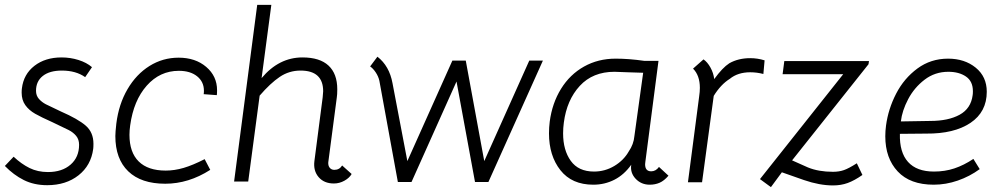

<svg xmlns="http://www.w3.org/2000/svg" viewBox="-34 -749 4125 789"><path d="M-14 -67 22 -105Q54 -75 87.5 -58.5Q121 -42 163 -42Q221 -42 256 -72.5Q291 -103 291 -154Q291 -176 279 -190.5Q267 -205 248.5 -214.5Q230 -224 181 -247Q136 -267 110.5 -281.5Q85 -296 70 -317Q55 -338 55 -368Q55 -380 56 -386Q63 -444 107.5 -478.5Q152 -513 219 -513Q255 -513 288.5 -502.5Q322 -492 344 -473L316 -432Q278 -459 220 -459Q170 -459 142 -437Q114 -415 114 -376Q114 -356 126 -342.5Q138 -329 154.5 -320.5Q171 -312 216 -291Q287 -260 318.5 -232.5Q350 -205 350 -158Q350 -144 349 -137Q340 -69 288.5 -28.5Q237 12 160 12Q106 12 64 -9Q22 -30 -14 -67Z M440 -190Q440 -205 444 -241Q454 -321 490 -382.5Q526 -444 580.5 -478Q635 -512 700 -512Q769 -512 813.5 -474Q858 -436 858 -378Q858 -365 857 -358L803 -362Q804 -367 804 -376Q804 -413 776 -435.5Q748 -458 701 -458Q623 -458 569 -397Q515 -336 501 -234Q498 -213 498 -195Q498 -123 536 -85.5Q574 -48 647 -48Q683 -48 720.5 -59Q758 -70 807 -95L830 -51Q741 6 645 6Q546 6 493 -45Q440 -96 440 -190Z M1340 -51Q1361 -51 1372 -69L1411 -34Q1402 -18 1381.5 -6.5Q1361 5 1338 5Q1298 5 1275.5 -21Q1253 -47 1258 -87L1292 -349Q1294 -367 1294 -374Q1294 -459 1201 -459Q1154 -459 1115.5 -433Q1077 -407 1033 -356L986 -3H928L1023 -729H1081L1041 -428Q1112 -513 1209 -513Q1280 -513 1316 -479.5Q1352 -446 1352 -382Q1352 -360 1350 -348L1315 -82Q1314 -68 1321 -59.5Q1328 -51 1340 -51Z M1487 -476 1517 -516Q1566 -478 1579 -407L1640 -87L1825 -500H1880L1956 -87L2141 -500H2197L1973 -1H1918L1842 -414L1657 -1H1601L1525 -417Q1521 -435 1510 -451.5Q1499 -468 1487 -476Z M2222 -201Q2222 -225 2225 -249Q2235 -325 2271.5 -384Q2308 -443 2366 -475.5Q2424 -508 2496 -508Q2550 -508 2613 -499H2672L2618 -84Q2617 -80 2617 -74Q2617 -45 2642 -45Q2661 -45 2674 -63L2713 -27Q2695 -6 2676.5 2Q2658 10 2636 10Q2601 10 2578 -14.5Q2555 -39 2560 -72Q2531 -31 2491 -10.5Q2451 10 2404 10Q2316 10 2269 -49.5Q2222 -109 2222 -201ZM2550 -127Q2570 -156 2573 -190L2609 -450L2545 -452L2491 -454Q2402 -454 2348.5 -396Q2295 -338 2283 -245Q2280 -223 2280 -201Q2280 -132 2311.5 -88Q2343 -44 2407 -44Q2452 -44 2490.5 -67Q2529 -90 2550 -127Z M3108 -501 3103 -445Q3076 -452 3049 -452Q2998 -452 2965 -425Q2928 -402 2899 -355L2851 0H2793L2839 -352Q2842 -372 2842 -388Q2842 -439 2814 -467L2857 -505Q2873 -494 2885.5 -471.5Q2898 -449 2901 -424Q2935 -471 2963 -489Q3000 -510 3049 -510Q3079 -510 3108 -501Z M3431 -444H3182L3189 -498H3537L3535 -485L3221 -90L3286 -61Q3330 -43 3389 -43Q3414 -43 3434 -50Q3454 -57 3487 -78L3510 -30Q3477 -7 3449.5 3Q3422 13 3389 13Q3334 13 3270 -9L3179 -41L3134 20L3089 -13Z M3604 -189Q3604 -211 3607 -233Q3616 -301 3648.5 -364Q3681 -427 3736 -467.5Q3791 -508 3862 -508Q3930 -508 3975.5 -471Q4021 -434 4021 -372Q4021 -289 3954 -244Q3887 -199 3772 -200L3664 -199Q3662 -123 3697.5 -83.5Q3733 -44 3804 -44Q3849 -44 3888 -57Q3927 -70 3966 -96L3992 -54Q3951 -24 3902 -7Q3853 10 3803 10Q3706 10 3655 -44.5Q3604 -99 3604 -189ZM3963 -358Q3964 -363 3964 -374Q3964 -415 3935.5 -434.5Q3907 -454 3863 -454Q3808 -454 3765.5 -421.5Q3723 -389 3698 -341.5Q3673 -294 3668 -250L3789 -252Q3863 -252 3909.5 -277.5Q3956 -303 3963 -358Z"/></svg>

Font: Bellota
Style: Italic
Weight: 400
Italic angle: -7.5°
Designer: Kemie Guaida
Foundry: Kemie Guaida
Version: Version 4.001